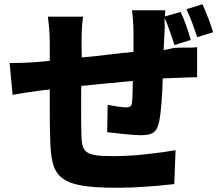

<svg xmlns="http://www.w3.org/2000/svg" viewBox="-20 -821 1040 899"><path d="M978 -670C967 -707 947 -760 928 -801L853 -778C873 -737 889 -690 903 -647L978 -670ZM796 41 802 -118C759 -110 704 -103 647 -97L637 -96C593 -92 549 -90 510 -90C373 -90 362 -107 361 -202C360 -222 360 -253 360 -289V-299C360 -326 360 -355 360 -384V-395C360 -403 360 -411 361 -419C378 -420 396 -422 414 -424L424 -425L434 -426L444 -427C447 -427 450 -427 453 -428L463 -429C467 -429 470 -429 473 -430L488 -431L493 -432L513 -433C517 -434 520 -434 523 -434L538 -436C559 -438 581 -440 602 -442C601 -403 601 -365 598 -340C596 -323 587 -318 570 -318C552 -318 513 -325 484 -330L482 -202C521 -197 605 -188 637 -188C692 -188 715 -198 726 -256C734 -296 740 -376 742 -454C764 -455 783 -455 800 -456C826 -457 884 -460 903 -459V-600C888 -598 870 -598 853 -598H838C824 -598 812 -598 801 -597C784 -596 766 -588 746 -587C747 -614 750 -647 751 -682C752 -697 750 -718 751 -737C769 -697 783 -651 797 -610L873 -634C863 -672 845 -724 826 -765L752 -744C753 -758 753 -767 754 -773H598C601 -753 605 -703 605 -676V-578C602 -578 598 -577 595 -577L585 -576C583 -576 581 -576 580 -575L570 -574C568 -574 566 -574 565 -574L555 -573L545 -572C541 -571 538 -571 534 -571L524 -569C523 -569 521 -569 519 -569L509 -568L499 -566H494L484 -565C471 -563 458 -562 445 -560L435 -559L425 -558C404 -556 383 -554 363 -552C362 -577 362 -600 362 -618V-629C362 -678 364 -705 369 -743H204C209 -706 213 -668 213 -620V-536C189 -534 171 -532 158 -531C99 -526 51 -526 25 -526L39 -377C66 -382 135 -393 168 -397C180 -398 194 -400 213 -402V-385V-379V-355C213 -281 213 -211 215 -175C219 6 247 58 522 58C540 58 559 58 579 57H590C599 56 608 56 617 56L627 55C691 52 753 46 796 41Z"/></svg>

Font: Glow Sans SC Normal ExtraBold
Style: Regular
Weight: 800
Designer: Ryoko NISHIZUKA (kana, bopomofo & ideographs); Paul D. Hunt (Latin, Greek & Cyrillic); Sandoll Communications, Soo-young
Version: Version 0.93